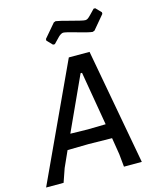

<svg xmlns="http://www.w3.org/2000/svg" viewBox="-142 -945 829 1029"><g transform="rotate(-15 272.5 -430.0)"><path d="M487 -860 516 -830V-821L452 -745L441 -741Q420 -743 360 -760.5Q300 -778 287 -778Q281 -778 273.5 -773.5Q266 -769 261 -764Q256 -759 245 -747.5Q234 -736 228 -730H218L189 -760V-769L253 -844L264 -848Q285 -845 345.5 -828.5Q406 -812 419 -812Q424 -812 429 -814Q434 -816 440 -821.5Q446 -827 450.5 -831.5Q455 -836 463.5 -845Q472 -854 478 -860ZM397 -642 515 0H416L409 -71L394 -164L264 -166L147 -164L107 -75L81 0H-16L282 -642ZM321 -544 184 -245 281 -243 380 -245 329 -544Z"/></g></svg>

Font: Alegreya Sans Medium
Style: Italic
Weight: 500
Italic angle: -7°
Designer: Juan Pablo del Peral
Foundry: Huerta Tipografica
Version: Version 2.007